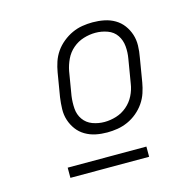

<svg xmlns="http://www.w3.org/2000/svg" viewBox="-80 -774 660 655"><g transform="rotate(-15 250.0 -446.5)"><path d="M253 -317Q232 -317 212.5 -321Q193 -325 176 -335Q159 -345 147.5 -360.5Q136 -376 130 -394.5Q124 -413 124.5 -433.5Q125 -454 128 -475L142 -559Q145 -577 151 -595Q157 -613 168 -629Q179 -645 195 -658Q211 -671 228.5 -679Q246 -687 264.5 -690Q283 -693 301 -693Q322 -693 342 -689Q362 -685 379 -675Q396 -665 407.5 -649.5Q419 -634 425 -615.5Q431 -597 430.5 -576.5Q430 -556 426 -535L412 -451Q409 -433 403 -415Q397 -397 386 -381Q375 -365 359.5 -352Q344 -339 326 -331Q308 -323 289.5 -320Q271 -317 253 -317ZM253 -354Q274 -354 295 -360.5Q316 -367 333 -381.5Q350 -396 360 -416Q370 -436 373 -457L387 -541Q391 -563 389 -585Q387 -607 375.5 -624Q364 -641 343.5 -648.5Q323 -656 301 -656Q280 -656 259 -649.5Q238 -643 221 -628.5Q204 -614 194.5 -594Q185 -574 181 -553L167 -469Q164 -447 165.5 -425Q167 -403 179 -386Q191 -369 211 -361.5Q231 -354 253 -354ZM369 -200H91V-236H369Z"/></g></svg>

Font: Iosevka Curly Extralight
Style: Italic
Weight: 200
Italic angle: -9°
Monospace: yes
Designer: Belleve Invis
Foundry: Belleve Invis
Version: Version 22.1.2; ttfautohint (v1.8.4)